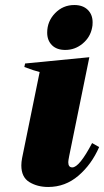

<svg xmlns="http://www.w3.org/2000/svg" viewBox="-20 -735 415 765"><path d="M168 -605Q168 -650 199.5 -682.5Q231 -715 276 -715Q310 -715 329.5 -696Q349 -677 349 -646Q349 -632 347 -625Q340 -587 309.5 -561.5Q279 -536 240 -536Q206 -536 187 -555Q168 -574 168 -605ZM65 -76Q65 -89 68 -105L138 -448Q117 -453 77 -468L80 -482L336 -507L256 -115Q252 -95 252 -89Q252 -68 268 -68Q296 -68 347 -165L375 -149Q345 -80 292.5 -35Q240 10 172 10Q129 10 97 -9.5Q65 -29 65 -76Z"/></svg>

Font: Trirong Black
Style: Italic
Weight: 900
Italic angle: -12°
Designer: Katatrad Team
Foundry: CadsonDemak
Version: Version 1.001